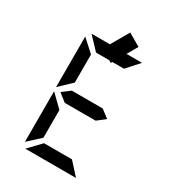

<svg xmlns="http://www.w3.org/2000/svg" viewBox="-267 -1108 1333 1470"><g transform="rotate(30 400.0 -373.0)"><path d="M192 213 295 105H542L640 213ZM163 -278 270 -174V71L163 169ZM278 -242Q241 -271 208 -297L278 -350H551L621 -297L551 -242ZM160 -313V-760L267 -663V-415ZM443 -959 553 -895 500 -803H637L540 -695H437L430 -683L409 -695H293L191 -803H353Z"/></g></svg>

Font: Digital Numbers
Style: Regular
Weight: 400
Version: Version 001.102